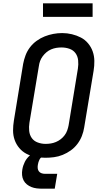

<svg xmlns="http://www.w3.org/2000/svg" viewBox="-20 -946 640 1161"><path d="M254 8Q224 8 194.5 2.5Q165 -3 140 -16Q115 -29 96.5 -51Q78 -73 68.5 -100Q59 -127 59 -157Q59 -187 64 -217L120 -560Q125 -586 134.5 -611.5Q144 -637 161 -659.5Q178 -682 201.5 -699Q225 -716 250.5 -726Q276 -736 302.5 -741Q329 -746 356 -746Q386 -746 415 -739Q444 -732 469 -719Q494 -706 512.5 -684Q531 -662 540.5 -635Q550 -608 550.5 -578Q551 -548 546 -518L489 -175Q485 -149 475 -123.5Q465 -98 448 -75.5Q431 -53 408 -36.5Q385 -20 359 -9.5Q333 1 306.5 4.5Q280 8 254 8ZM255 -76Q255 -76 255.5 -76Q256 -76 256 -76Q272 -76 287.5 -78.5Q303 -81 318.5 -87.5Q334 -94 347.5 -104.5Q361 -115 371 -128.5Q381 -142 386.5 -157.5Q392 -173 395 -189L451 -531Q455 -556 452.5 -581Q450 -606 436.5 -624.5Q423 -643 400 -651Q377 -659 352 -659Q336 -659 320.5 -656.5Q305 -654 289.5 -647.5Q274 -641 261 -630Q248 -619 238 -605.5Q228 -592 222.5 -577Q217 -562 215 -546L158 -204Q154 -179 156.5 -154.5Q159 -130 172 -111.5Q185 -93 208 -84.5Q231 -76 255 -76ZM311 195H236Q219 195 202 193Q185 191 170 185Q155 179 142.5 169Q130 159 122.5 144.5Q115 130 113.5 113Q112 96 115 79Q119 55 130 33Q141 11 160 -5.5Q179 -22 203 -28.5Q227 -35 250 -35L244 0Q236 0 229 6Q222 12 218.5 19.5Q215 27 212.5 34.5Q210 42 209 50Q207 61 208 71.5Q209 82 215 90Q221 98 231 101.5Q241 105 251 105H326ZM540 -844H240V-926H540Z"/></svg>

Font: Iosevka Slab Medium Extended
Style: Italic
Weight: 500
Width: 7
Italic angle: -9°
Monospace: yes
Designer: Belleve Invis
Foundry: Belleve Invis
Version: Version 11.1.0; ttfautohint (v1.8.3)